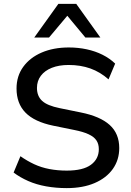

<svg xmlns="http://www.w3.org/2000/svg" viewBox="-20 -958 673 987"><path d="M323 9Q268 9 217.5 0Q167 -9 125 -27.5Q83 -46 50 -71L85 -155Q119 -131 155.5 -114Q192 -97 234 -89Q276 -81 323 -81Q407 -81 447.5 -111Q488 -141 488 -191Q488 -218 475.5 -236.5Q463 -255 435 -268Q407 -281 361 -290L253 -312Q157 -332 111 -379Q65 -426 65 -503Q65 -567 99.5 -614.5Q134 -662 194.5 -688Q255 -714 334 -714Q382 -714 426 -704.5Q470 -695 507 -676.5Q544 -658 572 -631L538 -550Q495 -588 444.5 -606Q394 -624 333 -624Q283 -624 246.5 -609.5Q210 -595 190 -568.5Q170 -542 170 -506Q170 -464 196.5 -439.5Q223 -415 287 -402L395 -380Q495 -360 544 -315.5Q593 -271 593 -197Q593 -136 560 -89.5Q527 -43 466.5 -17Q406 9 323 9ZM156 -765 280 -938H372L496 -765H419L326 -877L232 -765Z"/></svg>

Font: Nunito Sans 11pt SemiBold
Style: Regular
Weight: 600
Version: Version 3.101;gftools[0.9.27]